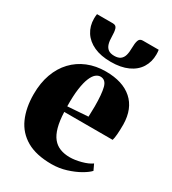

<svg xmlns="http://www.w3.org/2000/svg" viewBox="-187 -858 869 969"><g transform="rotate(30 248.0 -373.0)"><path d="M267 12Q178 12 122 -20.2Q66 -52.5 39.8 -111.2Q13.5 -170 13.5 -249.5Q13.5 -314.5 32.2 -366.5Q51 -418.5 85.5 -455Q120 -491.5 167.5 -511Q215 -530.5 272.5 -530.5Q371.5 -530.5 426 -482.2Q480.5 -434 482 -343Q482 -308.5 480 -284.5Q478 -260.5 474 -248.5H192Q194 -197 203.8 -161.5Q213.5 -126 230.8 -104.8Q248 -83.5 273 -73.8Q298 -64 330 -64Q359 -64 395 -73.5Q431 -83 452.5 -98.5L468.5 -64.5Q454.5 -49 423.8 -31.2Q393 -13.5 352.2 -0.8Q311.5 12 267 12ZM191 -280.5 310 -289Q310.5 -305 310.8 -319.2Q311 -333.5 311.5 -349.5Q311.5 -421.5 302 -458Q292.5 -494.5 262 -494.5Q248 -494.5 235 -483.8Q222 -473 211.8 -448.2Q201.5 -423.5 195.8 -382.5Q190 -341.5 191 -280.5ZM181 -758.5Q200 -758.5 205 -742Q210 -725.5 210 -699.5Q210 -674 215.2 -656.2Q220.5 -638.5 233 -629Q245.5 -619.5 268.5 -619.5Q291 -619.5 303.8 -629Q316.5 -638.5 321.5 -656.2Q326.5 -674 326.5 -699.5Q326.5 -725.5 331.8 -742Q337 -758.5 355.5 -758.5H448Q449 -752.5 449.5 -745.5Q450 -738.5 450 -732Q450 -688.5 429 -655Q408 -621.5 367.2 -603Q326.5 -584.5 268.5 -584.5Q210.5 -584.5 170 -603Q129.5 -621.5 108 -655Q86.5 -688.5 86.5 -732Q86.5 -738.5 87 -745.2Q87.5 -752 88.5 -758.5Z"/></g></svg>

Font: Merriweather 120pt Black
Style: Regular
Weight: 900
Designer: Eben Sorkin
Foundry: Eben Sorkin
Version: Version 2.100